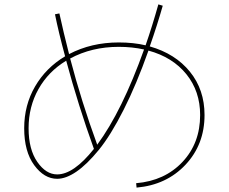

<svg xmlns="http://www.w3.org/2000/svg" viewBox="-20 -823 1040 873"><path d="M230 -758 250 -762Q268 -679 294 -577Q395 -630 520 -630Q587 -630 642 -617Q672 -703 700 -803L720 -797Q695 -709 661 -612Q777 -579 843.5 -497Q910 -415 910 -300Q910 -166 823.5 -74Q737 18 601 30L599 10Q729 -1 809.5 -86.5Q890 -172 890 -300Q890 -408 827.5 -485.5Q765 -563 655 -593Q601 -440 542 -323.5Q483 -207 429 -141Q375 -75 327.5 -42.5Q280 -10 240 -10Q181 -10 135.5 -72Q90 -134 90 -240Q90 -345 139.5 -430Q189 -515 276 -567Q246 -678 230 -758ZM635 -598Q581 -610 520 -610Q397 -610 299 -557Q350 -362 422 -165Q535 -318 635 -598ZM281 -547Q200 -498 155 -418Q110 -338 110 -240Q110 -144 149.5 -87Q189 -30 240 -30Q315 -30 407 -146Q336 -343 281 -547Z"/></svg>

Font: Mplus 1p Thin
Style: Regular
Weight: 250
Version: Version 1.061